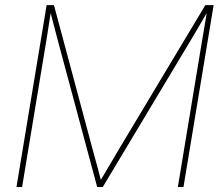

<svg xmlns="http://www.w3.org/2000/svg" viewBox="-20 -748 886 768"><path d="M45.9 0 166.5 -727.5H195.8L351.1 -148.4Q355.5 -131.8 360.1 -115.2Q364.7 -98.6 369.4 -81.8Q374 -64.9 378.2 -48.3Q382.3 -31.7 386.7 -14.6H375Q385.3 -31.7 395 -48.3Q404.8 -64.9 414.8 -81.8Q424.8 -98.6 434.6 -115.2Q444.3 -131.8 454.1 -148.4L801.3 -727.5H834.5L713.9 0H691.4L783.2 -554.7Q786.6 -574.2 789.8 -593.8Q793 -613.3 796.4 -633.1Q799.8 -652.8 803 -672.6Q806.2 -692.4 809.6 -711.9H816.4Q804.7 -691.9 793.2 -672.4Q781.7 -652.8 770.3 -633.1Q758.8 -613.3 747.1 -593.8Q735.4 -574.2 723.6 -554.7L391.1 0H368.7L219.7 -554.7Q212.9 -581.1 205.8 -606.9Q198.7 -632.8 192.1 -659.2Q185.5 -685.5 178.7 -711.9H185.5Q182.1 -692.4 179 -672.6Q175.8 -652.8 172.9 -633.1Q169.9 -613.3 166.7 -593.8Q163.6 -574.2 160.2 -554.7L68.4 0Z"/></svg>

Font: Inter 28pt Thin
Style: Italic
Weight: 250
Italic angle: -9.3988°
Designer: Rasmus Andersson
Foundry: rsms
Version: Version 4.001;git-66647c0bb